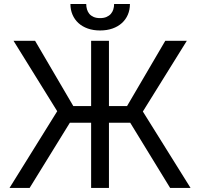

<svg xmlns="http://www.w3.org/2000/svg" viewBox="-20 -929 989 949"><path d="M518.5 -404.8H608L796.9 -727.3H903.4L686.1 -377.8L921.9 0H821L623.6 -322.4H518.5V0H430.4V-322.4H325.3L126.4 0H27L262.8 -379.3L46.9 -727.3H153.4L342.3 -404.8H430.4V-727.3H518.5ZM622.2 -909.1Q622.2 -880.3 611.9 -856.4Q601.6 -832.4 582.4 -815Q563.2 -797.6 535.9 -788Q508.5 -778.4 474.4 -778.4Q441.1 -778.4 413.9 -788Q386.7 -797.6 367.7 -815Q348.7 -832.4 338.4 -856.4Q328.1 -880.3 328.1 -909.1H406.2Q406.2 -895.2 410 -882.6Q413.7 -870 421.7 -860.4Q429.7 -850.9 442.8 -845.2Q456 -839.5 474.4 -839.5Q493.3 -839.5 506.4 -845.2Q519.5 -850.9 527.9 -860.4Q536.2 -870 540.1 -882.6Q544 -895.2 544 -909.1Z"/></svg>

Font: Fast_Sans
Style: Regular
Weight: 400
Designer: Rasmus Andersson
Foundry: rsms
Version: Version 3.018;git-588b23468